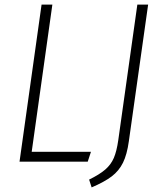

<svg xmlns="http://www.w3.org/2000/svg" viewBox="-20 -704 702 836"><path d="M208 -684 118 -43H376L362 0H65L161 -684ZM541 -89Q533 -31 515.5 4.5Q498 40 466.5 64Q435 88 379 112L368 78Q413 56 438 34.5Q463 13 475.5 -16Q488 -45 495 -94L578 -684H625Z"/></svg>

Font: Fira Sans Condensed ExtraLight
Style: Italic
Weight: 275
Width: 3
Italic angle: -8°
Designer: Carrois Corporate & Edenspiekermann AG
Foundry: Carrois Corporate GbR & Edenspiekermann AG
Version: Version 4.203